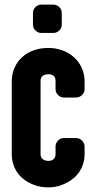

<svg xmlns="http://www.w3.org/2000/svg" viewBox="-20 -802 412 833"><path d="M347 -134Q347 -102 334.5 -75Q322 -48 300 -29.5Q278 -11 249.5 0Q221 11 190 11Q156 11 127 0Q98 -11 76.5 -29.5Q55 -48 43 -75Q31 -102 31 -134V-448Q31 -481 43 -508Q55 -535 76.5 -554.5Q98 -574 127 -584Q156 -594 190 -594Q221 -594 249.5 -584Q278 -574 300 -554.5Q322 -535 334.5 -508Q347 -481 347 -448V-415Q347 -401 336 -390Q325 -379 310 -379H257Q242 -379 231.5 -390Q221 -401 221 -415V-451Q221 -466 212.5 -473Q204 -480 190 -480Q175 -480 165.5 -473Q156 -466 156 -451V-133Q156 -119 165.5 -111.5Q175 -104 190 -104Q204 -104 212.5 -111.5Q221 -119 221 -133V-166Q221 -181 231.5 -192Q242 -203 257 -203H310Q325 -203 336 -192Q347 -181 347 -166ZM248 -695Q248 -680 237 -669.5Q226 -659 211 -659H159Q145 -659 134 -669.5Q123 -680 123 -695V-745Q123 -761 134 -771.5Q145 -782 159 -782H211Q226 -782 237 -771.5Q248 -761 248 -745Z"/></svg>

Font: H.H. Samuel
Style: Regular
Weight: 900
Width: 1
Designer: deFharo
Foundry: deFharo
Version: Version 1.009